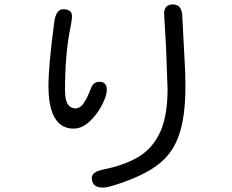

<svg xmlns="http://www.w3.org/2000/svg" viewBox="-20 -772 1040 861"><path d="M715.8 -711.9 724.6 -560.5 731.4 -372.1Q731.4 -254.9 699.2 -181.6Q666 -108.4 603 -69.8Q540 -31.2 442.4 -11.7Q391.6 -1 391.6 25.4Q391.6 45.9 402.3 56.6Q415 69.3 441.4 69.3Q461.9 69.3 510.7 52.7Q653.3 5.9 715.8 -57.6Q759.8 -100.6 782.2 -165Q811.5 -247.1 811.5 -384.8L810.5 -449.2L797.9 -690.4Q797.9 -727.5 783.2 -742.2Q773.4 -752 754.9 -752Q716.8 -752 715.8 -711.9ZM459 -370.1Q459 -387.7 450.2 -396.5Q441.4 -405.3 425.8 -405.3Q399.4 -405.3 388.7 -377.9Q367.2 -320.3 346.7 -298.8Q333 -286.1 319.3 -286.1Q301.8 -286.1 291 -296.4Q280.3 -306.6 275.9 -324.2Q271.5 -341.8 271.5 -367.2Q271.5 -530.3 295.9 -649.4Q302.7 -680.7 302.7 -700.2Q302.7 -713.9 294.9 -720.7Q286.1 -730.5 263.7 -730.5Q229.5 -730.5 222.7 -668Q222.7 -668 222.7 -668Q197.3 -477.5 197.3 -385.7Q197.3 -266.6 242.2 -221.7Q268.6 -195.3 310.5 -195.3Q346.7 -195.3 380.9 -226.6Q415 -257.8 437 -300.3Q459 -342.8 459 -370.1Z"/></svg>

Font: FakePearl
Style: Light
Weight: 350
Version: Version 1.2